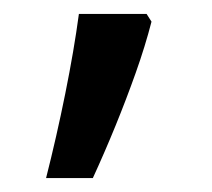

<svg xmlns="http://www.w3.org/2000/svg" viewBox="-20 -136 303 275"><path d="M190 -116 197 -105Q188 -70 174.5 -32Q161 6 145.5 44Q130 82 113 119H46Q61 60 73.5 -2Q86 -64 93 -116Z"/></svg>

Font: lmalayalam15
Style: Book
Weight: 400
Designer: Jelle Bosma - Monotype Design Team
Foundry: Monotype Imaging Inc.
Version: Version 2.003